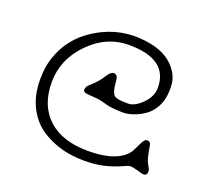

<svg xmlns="http://www.w3.org/2000/svg" viewBox="-104 -728 882 823"><g transform="rotate(20 337.0 -316.0)"><path d="M631.3 -80.6Q631.3 -53.2 602.5 -62.5Q555.7 -76.7 545.9 -73.5Q536.1 -70.3 519.3 -62.7Q502.4 -55.2 479.5 -47.4Q399.9 -20 302.2 -31.7Q231.9 -40 171.9 -75.2Q103.5 -114.7 74.7 -194.8Q59.6 -236.8 59.6 -292.7Q59.6 -348.6 74.5 -392.6Q89.4 -436.5 114.3 -471.2Q139.2 -505.9 171.6 -530.8Q204.1 -555.7 239.3 -572.3Q338.9 -619.6 454.1 -596.7Q539.1 -579.1 577.6 -519Q597.7 -487.8 597.7 -448.5Q597.7 -409.2 589.4 -384.8Q581.1 -360.4 567.4 -342.3Q553.7 -324.2 536.4 -312.3Q519 -300.3 501 -293Q467.8 -279.3 444.3 -279.3Q390.1 -279.3 362.1 -287.8Q334 -296.4 314 -298.1Q293.9 -299.8 280.3 -300.5Q266.6 -301.3 259.5 -304.4Q252.4 -307.6 252.4 -314.9Q252.4 -328.6 266.6 -340.8Q300.8 -370.1 319.8 -401.9Q342.3 -436.5 361.3 -418.9Q366.7 -414.1 368.7 -388.7Q372.6 -338.4 390.6 -330.1Q403.3 -322.8 448.7 -322.8Q478.5 -322.8 510.7 -354.5Q546.4 -389.2 546.4 -429.7Q546.4 -560.5 368.2 -560.5Q265.6 -560.5 187.5 -480.5Q110.4 -400.9 110.4 -297.9Q110.4 -190.4 176.3 -130.9Q240.7 -73.2 356.4 -73.2Q460.9 -73.2 511.7 -111.3Q532.2 -126.5 541.7 -146.5Q551.3 -166.5 556.9 -177.7Q562.5 -189 567.9 -196Q573.2 -203.1 580.3 -203.1Q587.4 -203.1 591.3 -200Q595.2 -196.8 597.2 -192.4Q598.1 -190.4 601.1 -171.9Q608.4 -127.9 616.7 -112.8Q631.3 -87.4 631.3 -80.6Z"/></g></svg>

Font: Snowburst One
Style: Regular
Weight: 400
Designer: Annet Stirling
Foundry: Annet Stirling
Version: Version 1.001